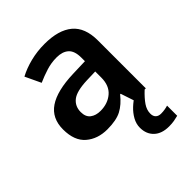

<svg xmlns="http://www.w3.org/2000/svg" viewBox="-220 -675 1030 1030"><g transform="rotate(-45 295.0 -160.0)"><path d="M297 -553Q403 -553 458 -507Q513 -461 513 -364V0H422L397 -75H393Q358 -31 319 -10.5Q280 10 212 10Q139 10 91 -31Q43 -72 43 -158Q43 -243 105 -285Q167 -327 292 -331L385 -334V-361Q385 -412 360.5 -434Q336 -456 292 -456Q251 -456 213 -444Q175 -432 139 -416L97 -505Q138 -527 189.5 -540Q241 -553 297 -553ZM320 -254Q239 -251 207.5 -225.5Q176 -200 176 -157Q176 -120 198.5 -103Q221 -86 256 -86Q311 -86 348 -117.5Q385 -149 385 -210V-256ZM434 113Q434 133 445 143.5Q456 154 475 154Q491 154 505 151.5Q519 149 528 146V223Q513 227 496 230Q479 233 457 233Q402 233 371.5 204Q341 175 341 127Q341 98 356 71Q371 44 394.5 22Q418 0 445 -16L504 0Q470 32 452 58.5Q434 85 434 113Z"/></g></svg>

Font: Noto Sans Adlam Unjoined SemiBold
Style: Regular
Weight: 600
Version: Version 3.001